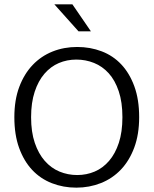

<svg xmlns="http://www.w3.org/2000/svg" viewBox="-20 -854 706 883"><path d="M335 -638Q395 -638 447.5 -618Q500 -598 538 -557.5Q576 -517 598 -456.5Q620 -396 620 -315Q620 -236 597.5 -175.5Q575 -115 536 -74Q497 -33 444 -12Q391 9 331 9Q271 9 218.5 -11.5Q166 -32 128 -72.5Q90 -113 68 -173.5Q46 -234 46 -315Q46 -394 68.5 -454Q91 -514 130 -555Q169 -596 221.5 -617Q274 -638 335 -638ZM123 -315Q123 -247 140 -197Q157 -147 186 -114Q215 -81 253.5 -65Q292 -49 335 -49Q378 -49 415.5 -65Q453 -81 481.5 -114Q510 -147 526.5 -197Q543 -247 543 -315Q543 -384 526 -434.5Q509 -485 480 -517Q451 -549 412.5 -564.5Q374 -580 331 -580Q288 -580 250.5 -564Q213 -548 184.5 -515Q156 -482 139.5 -432Q123 -382 123 -315ZM230 -834H313L398 -710H341Z"/></svg>

Font: Mukta Light
Style: Regular
Weight: 300
Designer: Girish Dalvi and Yashodeep Gholap
Foundry: Ek Type
Version: Version 2.538;PS 1.002;hotconv 16.6.51;makeotf.lib2.5.65220;